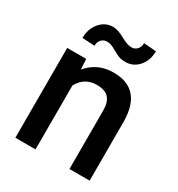

<svg xmlns="http://www.w3.org/2000/svg" viewBox="-176 -861 909 978"><g transform="rotate(30 278.0 -372.5)"><path d="M459 -739.3Q459 -685.5 428 -649.9Q397 -614.3 350.1 -614.3Q331.1 -614.3 317.1 -618.4Q303.2 -622.6 277.6 -637.2Q252 -651.9 241.5 -654.8Q231 -657.7 218.3 -657.7Q199.7 -657.7 186.8 -643.8Q173.8 -629.9 173.8 -607.4L101.1 -611.3Q101.1 -665 132.1 -701.7Q163.1 -738.3 209.5 -738.3Q237.3 -738.3 276.6 -716.3Q315.9 -694.3 341.3 -694.3Q359.9 -694.3 373 -708.3Q386.2 -722.2 386.2 -745.1ZM170.9 -528.3 174.3 -467.3Q232.9 -538.1 328.1 -538.1Q493.2 -538.1 496.1 -349.1V0H377.4V-342.3Q377.4 -392.6 355.7 -416.7Q334 -440.9 284.7 -440.9Q212.9 -440.9 177.7 -376V0H59.1V-528.3Z"/></g></svg>

Font: TypoPRO Roboto
Style: Regular
Weight: 500
Designer: Google
Version: Version 2.136; 2016